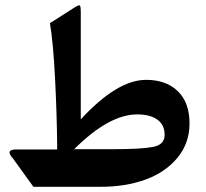

<svg xmlns="http://www.w3.org/2000/svg" viewBox="-20 -718 792 738"><path d="M708.5 -243.7Q708.5 -167.5 661.9 -111.3Q615.2 -55.2 538.8 -27.6Q462.4 0 367.7 0H108.4L29.8 -108.9Q-2 -143.6 43 -143.6H199.7V-161.1Q198.7 -274.4 191.7 -414.6Q184.6 -554.7 171.9 -628.9L262.2 -686.5Q282.7 -699.7 286.6 -697.3Q290.5 -694.8 290.5 -667.5V-259.3Q430.7 -411.1 541.5 -411.1Q618.7 -411.1 663.6 -367.4Q708.5 -323.7 708.5 -243.7ZM612.8 -199.2Q612.8 -238.8 584.5 -258.5Q556.2 -278.3 507.8 -278.3Q398.9 -278.3 265.1 -144.5H411.6Q523.9 -144.5 568.4 -153.3Q612.8 -162.1 612.8 -199.2Z"/></svg>

Font: Sahel SemiBold WOL
Style: SemiBold-WOL
Weight: 600
Foundry: Saber Rastikerdar (saber.rastikerdar@gmail.com)
Version: Version 3.4.0